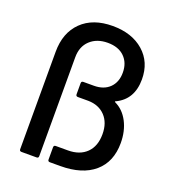

<svg xmlns="http://www.w3.org/2000/svg" viewBox="-130 -810 823 910"><g transform="rotate(20 281.5 -354.5)"><path d="M157.2 0H81.1Q70.8 0 70.8 -9.8V-501Q70.8 -597.7 127.7 -653.3Q184.6 -709 284.2 -709Q381.3 -709 440.7 -657Q500 -605 500 -518.1Q500 -416.5 418 -377.9Q413.1 -376.5 418 -373Q460.4 -353 484.6 -306.9Q508.8 -260.7 508.8 -200.2Q508.8 -105 447.8 -52.5Q386.7 0 275.9 0H224.1Q213.9 0 213.9 -9.8V-71.8Q213.9 -82 224.1 -82H285.2Q344.7 -82 378.9 -115.7Q413.1 -149.4 413.1 -210Q413.1 -267.6 381.1 -301.3Q349.1 -335 295.9 -335.9H243.2Q232.9 -335.9 232.9 -346.2V-401.9Q232.9 -412.1 243.2 -412.1H295.9Q345.7 -412.1 374.8 -440.4Q403.8 -468.8 403.8 -517.1Q403.8 -566.4 373.5 -596.2Q343.3 -626 289.1 -626Q234.4 -626 200.7 -594.5Q167 -563 167 -508.8V-9.8Q167 0 157.2 0Z"/></g></svg>

Font: Gruenseis Font Medium
Style: Regular
Weight: 500
Designer: Jeremy Tribby
Foundry: Tribby Type
Version: Version 1.408;Glyphs 3.1.2 (3151)